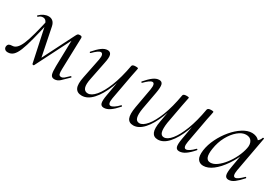

<svg xmlns="http://www.w3.org/2000/svg" viewBox="5 -944 2122 1492"><g transform="rotate(30 1066.0 -198.0)"><path d="M447 9Q421.6 9 414.3 -12.7Q407 -34.4 408 -86.6L414.2 -347.8L443.2 -375.6L256.6 -7.2Q255.4 -4 248.8 -4.8Q242.2 -5.6 241.2 -9.6L178.2 -304Q171.4 -334 161.1 -349.1Q150.8 -364.2 132 -364.2Q122.8 -364.2 113.5 -360.9Q104.2 -357.6 95.2 -348.6Q91.4 -344.8 86.8 -348.2Q82.2 -351.6 86.2 -355.6Q105 -374.4 125.7 -383.7Q146.4 -393 167.4 -393Q188.8 -393 204.5 -379.6Q220.2 -366.2 226.2 -337.6L280.8 -68.4L253.6 -39.2L419.8 -367.4Q426.2 -380.2 431.5 -384.2Q436.8 -388.2 450.2 -388.2Q460.6 -388.2 464.5 -384.6Q468.4 -381 468.4 -372.2L460.2 -89Q459.2 -61 463.1 -46.8Q467 -32.6 484.2 -32.6Q497.6 -32.6 509.3 -42.3Q521 -52 545.8 -76Q548.2 -79.2 552.7 -75.1Q557.2 -71 554 -67.8Q517.2 -31 495.4 -11Q473.6 9 447 9ZM29.2 9Q10.8 9 1.5 -1.1Q-7.8 -11.2 -5.6 -26.6Q-2.8 -41.6 7 -47.2Q16.8 -52.8 32.4 -52.8Q55 -52.8 73.1 -70.3Q91.2 -87.8 107 -124.9Q122.8 -162 138.8 -221.5Q154.8 -281 174 -365L191.2 -361Q167.2 -254.6 148.9 -183.2Q130.6 -111.8 113.5 -69.6Q96.4 -27.4 76.5 -9.2Q56.6 9 29.2 9Z M694.8 13Q652 13 636.9 -18.3Q621.8 -49.6 636.4 -119L672.2 -297Q678 -327.6 673.1 -341.4Q668.2 -355.2 656 -355.2Q645.2 -355.2 628.2 -342.8Q611.2 -330.4 590.4 -309Q586.4 -305 582.4 -309Q578.4 -313 582.4 -317Q615.2 -355 642 -375Q668.8 -395 694.6 -395Q719 -395 726.7 -373.2Q734.4 -351.4 722.6 -297L690.8 -138Q678.4 -80.4 688 -53Q697.6 -25.6 727.4 -25.6Q759.6 -25.6 794.9 -66.8Q830.2 -108 861.6 -187.1Q893 -266.2 913.4 -378.8L925.8 -377.8Q906 -261.4 870.6 -173.2Q835.2 -85 790.2 -36Q745.2 13 694.8 13ZM890.2 9Q865.4 9 859.1 -12.7Q852.8 -34.4 862.2 -86.6L913.4 -378.8Q916 -394 945.4 -394Q959.8 -394 964.3 -392.2Q968.8 -390.4 968.8 -387.6Q968.8 -384.4 963.8 -361.2Q958.8 -338 953.8 -312L912.8 -89Q903 -30.4 929.4 -30.4Q941 -30.4 959.1 -42Q977.2 -53.6 998.6 -76Q1001.6 -80 1006 -75.5Q1010.4 -71 1006.6 -67.8Q972.2 -28.8 944.5 -9.9Q916.8 9 890.2 9Z M1157.4 -395Q1182.6 -395 1188.8 -372.8Q1195 -350.6 1185.4 -297L1156.2 -138Q1146.6 -81.2 1154.7 -53.4Q1162.8 -25.6 1189.8 -25.6Q1220.4 -25.6 1254.9 -66.5Q1289.4 -107.4 1320.4 -186.5Q1351.4 -265.6 1371 -378.8L1382.6 -377.8Q1362.8 -260.6 1327.9 -172.5Q1293 -84.4 1249 -35.7Q1205 13 1157 13Q1117.2 13 1103.9 -18.3Q1090.6 -49.6 1102.8 -119L1134.8 -297Q1139.8 -327.6 1135.3 -341.4Q1130.8 -355.2 1119.4 -355.2Q1107.8 -355.2 1090.8 -342.8Q1073.8 -330.4 1053 -309Q1049 -305 1045 -309Q1041 -313 1045 -317Q1077.8 -355 1104.7 -375Q1131.6 -395 1157.4 -395ZM1622.6 -394Q1637.8 -394 1641.5 -392.3Q1645.2 -390.6 1645.2 -387.6Q1645.2 -384.4 1640.6 -362Q1636 -339.6 1631 -316.8L1589.2 -89Q1579.4 -30.4 1605.8 -30.4Q1617.4 -30.4 1635.5 -42Q1653.6 -53.6 1675 -76Q1678 -80 1682.4 -75.5Q1686.8 -71 1683 -67.8Q1649.4 -28.8 1621.3 -9.9Q1593.2 9 1566.6 9Q1541.8 9 1535.5 -12.7Q1529.2 -34.4 1538.6 -86.6L1590.6 -378.8Q1594.8 -394 1622.6 -394ZM1402.2 -394Q1417.4 -394 1421.1 -392.3Q1424.8 -390.6 1424.8 -387.6Q1424.8 -384.4 1419.4 -360Q1414 -335.6 1409.8 -312L1377.6 -137.6Q1369.4 -80.6 1377.1 -53.1Q1384.8 -25.6 1410.2 -25.6Q1441.2 -25.6 1475.4 -67Q1509.6 -108.4 1540.4 -187.6Q1571.2 -266.8 1590.6 -378.8L1603 -377.8Q1583.2 -261.4 1548.5 -173.2Q1513.8 -85 1469.8 -36Q1425.8 13 1377.2 13Q1339.2 13 1325.3 -18.1Q1311.4 -49.2 1324.2 -118.6L1371 -378.8Q1373.2 -394 1402.2 -394Z M1784.6 13Q1752.2 13 1735.1 -11.1Q1718 -35.2 1725.2 -91Q1733 -145.2 1759.7 -199.5Q1786.4 -253.8 1824.5 -299.1Q1862.6 -344.4 1905.7 -371.7Q1948.8 -399 1988.4 -399Q2006.8 -399 2024.6 -392.3Q2042.4 -385.6 2055.1 -370.3Q2067.8 -355 2069.8 -330.4L2027.4 -357Q2039.6 -359 2056.1 -373.4Q2072.6 -387.8 2077.6 -407Q2079.6 -410 2085.1 -408.8Q2090.6 -407.6 2089.6 -405.6L2031.6 -89Q2021.8 -30.8 2046.6 -30.8Q2058.2 -30.8 2075.4 -43.5Q2092.6 -56.2 2113.4 -77Q2116.4 -80 2120.4 -76Q2124.4 -72 2121.4 -69Q2088.8 -32 2062.1 -11.5Q2035.4 9 2009.4 9Q1984.6 9 1977.9 -12.9Q1971.2 -34.8 1980.8 -89L2005 -229L2022 -246Q1992.4 -170.4 1952.4 -111.6Q1912.4 -52.8 1869 -19.9Q1825.6 13 1784.6 13ZM1820.6 -36Q1848.6 -36 1878.6 -57.8Q1908.6 -79.6 1936.3 -115.2Q1964 -150.8 1984.5 -193.5Q2005 -236.2 2013.2 -277Q2021.2 -314 2006 -339.2Q1990.8 -364.4 1953.6 -363.6Q1919.2 -362.8 1883 -332.6Q1846.8 -302.4 1819 -251.6Q1791.2 -200.8 1781.4 -136Q1773.8 -85.8 1783.4 -60.9Q1793 -36 1820.6 -36Z"/></g></svg>

Font: Cormorant Garamond Light
Style: Italic
Weight: 300
Italic angle: -10°
Designer: Christian Thalmann (Catharsis Fonts)
Foundry: Catharsis Fonts
Version: Version 4.001